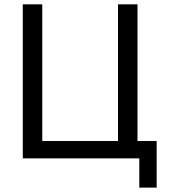

<svg xmlns="http://www.w3.org/2000/svg" viewBox="-20 -730 777 885"><path d="M622.1 134.8V0H85V-710H174.8V-80.1H523.9V-710H613.8V-80.1H702.1V134.8Z"/></svg>

Font: Rawline Medium
Style: Regular
Weight: 500
Designer: Matt McInerney, Pablo Impallari, Rodrigo Fuenzalida
Foundry: Matt McInerney, Pablo Impallari, Rodrigo Fuenzalida
Version: Version 4.020;PS 004.020;hotconv 1.0.88;makeotf.lib2.5.64775